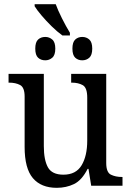

<svg xmlns="http://www.w3.org/2000/svg" viewBox="-20 -890 629 920"><path d="M279 -720Q254 -738 227.5 -764Q201 -790 179 -816Q157 -842 146 -860V-870H247Q257 -842 276.5 -803Q296 -764 315 -733V-720ZM197 -601Q176 -601 162.5 -613.5Q149 -626 149 -657Q149 -688 162.5 -700.5Q176 -713 197 -713Q216 -713 230.5 -700.5Q245 -688 245 -657Q245 -626 230.5 -613.5Q216 -601 197 -601ZM374 -601Q354 -601 340.5 -613.5Q327 -626 327 -657Q327 -688 340.5 -700.5Q354 -713 374 -713Q394 -713 408 -700.5Q422 -688 422 -657Q422 -626 408 -613.5Q394 -601 374 -601ZM252 10Q177 10 137.5 -36.5Q98 -83 98 -186V-427Q98 -471 76.5 -482.5Q55 -494 24 -494H21V-536H190V-190Q190 -124 209.5 -88.5Q229 -53 284 -53Q344 -53 371 -98Q398 -143 398 -216V-422Q398 -470 376.5 -482Q355 -494 324 -494H321V-536H489V-109Q489 -64 511.5 -53Q534 -42 564 -42H567V0H417L404 -81H400Q372 -26 334.5 -8Q297 10 252 10Z"/></svg>

Font: Noto Serif SemiCondensed
Style: Regular
Weight: 400
Width: 4
Designer: Monotype Design Team
Foundry: Monotype Imaging Inc.
Version: Version 2.013